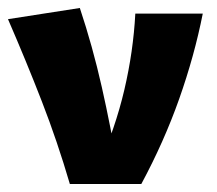

<svg xmlns="http://www.w3.org/2000/svg" viewBox="-20 -461 544 481"><path d="M155 0Q124 -106 85 -206.5Q46 -307 0 -413L180 -441Q212 -345 235 -243Q258 -141 274 -44H226Q269 -140 291.5 -236Q314 -332 319 -427H488Q467 -321 429 -213.5Q391 -106 334 0Z"/></svg>

Font: Ysabeau Office Black
Style: Regular
Weight: 900
Designer: Christian Thalmann (Catharsis Fonts)
Version: Version 2.001;gftools[0.9.30]; featfreeze: tnum,lnum,ss02